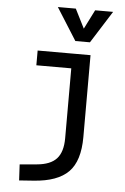

<svg xmlns="http://www.w3.org/2000/svg" viewBox="-65 -821 715 1102"><g transform="rotate(5 293.0 -270.5)"><path d="M87.9 234.4 83 142.6 180.7 133.8Q259.3 127 294.7 88.1Q330.1 49.3 330.1 -30.3V-187.5H433.6V-45.9Q433.6 92.3 371.1 155.5Q308.6 218.8 170.9 228.5ZM128.9 -432.6V-517.6H337.9V-432.6ZM330.1 -170.9V-517.6H433.6V-170.9ZM339.8 -590.8 222.7 -776.4H326.2L386.7 -656.2H377L437.5 -776.4H541L423.8 -590.8Z"/></g></svg>

Font: Cascadia Mono
Style: Regular
Weight: 400
Monospace: yes
Designer: Aaron Bell
Foundry: Saja Typeworks
Version: Version 2404.023